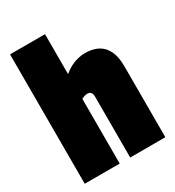

<svg xmlns="http://www.w3.org/2000/svg" viewBox="-178 -845 867 951"><g transform="rotate(-30 255.5 -370.0)"><path d="M26 0V-740H226V-512Q247 -529 267.5 -539.5Q288 -550 309 -555Q330 -560 350 -560Q394 -560 424.5 -543.5Q455 -527 471 -493Q487 -459 487 -407V0H286V-346Q286 -366 278.5 -373Q271 -380 261 -380Q255 -380 249.5 -379Q244 -378 238.5 -375.5Q233 -373 226 -370V0Z"/></g></svg>

Font: Georama SemiCondensed Black
Style: Regular
Weight: 900
Width: 4
Designer: Jean-Baptiste Levee
Foundry: Production Type
Version: Version 1.001